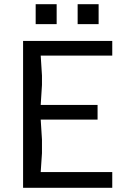

<svg xmlns="http://www.w3.org/2000/svg" viewBox="-20 -895 640 915"><path d="M90 -700H515V-630H174L180 -535V-490L174 -395H445V-325H174L180 -230V-165L174 -75H515V0H90ZM350 -875H450V-780H350ZM150 -875H250V-780H150Z"/></svg>

Font: Sligoil Micro
Style: Regular
Weight: 400
Designer: Ariel Martín Pérez
Foundry: Igor Stepanchenko
Version: Version 1.001